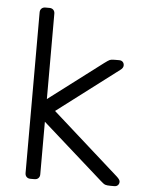

<svg xmlns="http://www.w3.org/2000/svg" viewBox="-52 -752 590 793"><g transform="rotate(5 243.5 -355.0)"><path d="M104 0Q94 0 88 -6Q82 -12 82 -22V-688Q82 -698 88 -704Q94 -710 104 -710H121Q131 -710 137 -704Q143 -698 143 -688V-334L366 -503Q382 -515 388 -517.5Q394 -520 408 -520H427Q436 -520 441.5 -514.5Q447 -509 447 -500Q447 -489 434 -480L181 -288L459 -40Q472 -28 472 -20Q472 -11 466.5 -5.5Q461 0 452 0H436Q421 0 414 -2.5Q407 -5 394 -17L143 -240V-22Q143 -12 137 -6Q131 0 121 0Z"/></g></svg>

Font: Rubik AZ
Style: Regular
Weight: 300
Designer: Hubert and Fischer
Foundry: Hubert & Fischer
Version: Version 2.000